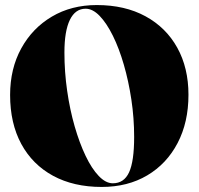

<svg xmlns="http://www.w3.org/2000/svg" viewBox="-20 -730 786 760"><path d="M363 -710Q474.5 -710 556 -665.5Q637.5 -621 681.8 -541Q726 -461 726 -355Q726 -246 683 -163.8Q640 -81.5 562.8 -35.8Q485.5 10 382.5 10Q271.5 10 190 -34.2Q108.5 -78.5 64.2 -160.2Q20 -242 20 -354Q20 -458 64 -538.2Q108 -618.5 185.2 -664.2Q262.5 -710 363 -710ZM511 -188Q511 -262.5 500 -335.8Q489 -409 470.2 -473.8Q451.5 -538.5 426.8 -588.5Q402 -638.5 374.5 -667Q347 -695.5 319 -695.5Q278 -695.5 256.5 -651.2Q235 -607 235 -522Q235 -445.5 245.8 -370.8Q256.5 -296 275.5 -230Q294.5 -164 318.8 -113.2Q343 -62.5 370.8 -33.5Q398.5 -4.5 426.5 -4.5Q471 -4.5 491 -48Q511 -91.5 511 -188Z"/></svg>

Font: Fraunces 144pt S000 Black
Style: Regular
Weight: 900
Version: Version 1.000; ttfautohint (v1.8.3)